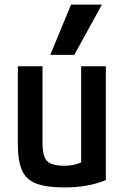

<svg xmlns="http://www.w3.org/2000/svg" viewBox="-20 -810 540 840"><path d="M260 10Q183 10 138.5 -7Q94 -24 76 -65.5Q58 -107 58 -180V-520H166V-186Q166 -147 174 -125Q182 -103 203 -94Q224 -85 261 -85Q282 -85 298 -88Q314 -91 332 -98Q350 -105 375 -118L335 -50V-520H443V-22Q404 -6 359.5 2Q315 10 260 10ZM305 -570H200L291 -790H426Z"/></svg>

Font: M PLUS Code Latin Medium
Style: Regular
Weight: 500
Designer: Coji Morishita
Foundry: UNDERFOREST DESIGN
Version: Version 1.002; ttfautohint (v1.8.3)